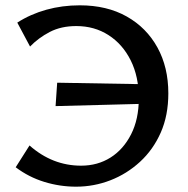

<svg xmlns="http://www.w3.org/2000/svg" viewBox="-20 -690 706 722"><path d="M266 12Q205 12 146.5 -6Q88 -24 39 -61L91 -143Q134 -105 182.5 -86Q231 -67 285 -67Q347 -67 395.5 -97.5Q444 -128 473 -185Q502 -242 502 -320Q502 -402 471.5 -463Q441 -524 388 -558Q335 -592 267 -592Q210 -592 167.5 -570Q125 -548 93 -515L45 -605Q95 -637 154.5 -653.5Q214 -670 280 -670Q382 -670 456.5 -628Q531 -586 572 -511.5Q613 -437 613 -339Q613 -256 584.5 -191.5Q556 -127 506.5 -81.5Q457 -36 395 -12Q333 12 266 12ZM189 -291 195 -379 541 -373 535 -300Z"/></svg>

Font: Ysabeau Office SemiBold
Style: Regular
Weight: 600
Designer: Christian Thalmann (Catharsis Fonts)
Version: Version 2.001;gftools[0.9.30]; featfreeze: tnum,lnum,ss02